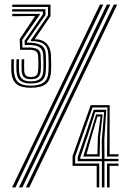

<svg xmlns="http://www.w3.org/2000/svg" viewBox="-20 -820 561 840"><path d="M114.5 -436Q72.2 -436 52.4 -452.4Q32.5 -468.8 29.8 -506Q29.2 -516 29.1 -530Q29 -544 29.8 -560.8H41Q40.2 -545.5 40.2 -531.4Q40.2 -517.2 41 -506.8Q43.5 -474 60.8 -459.6Q78 -445.2 114.5 -445.2Q151.2 -445.2 170.5 -458.8Q189.8 -472.2 192 -507.2Q192.8 -520.5 192.8 -537.9Q192.8 -555.2 191.8 -577.2Q190.5 -612.2 172.9 -626.1Q155.2 -640 120.5 -640H115.2L115 -644.8L190 -753L190.2 -789.8H33.5V-800H201V-749.8L131.8 -648.2Q156 -648.2 171.4 -639Q186.8 -629.8 194.5 -613.9Q202.2 -598 203 -577.5Q204.2 -553.2 204.1 -537.4Q204 -521.5 203.2 -507.5Q201.2 -469.2 180.6 -452.6Q160 -436 114.5 -436ZM114.5 -473.5Q95.8 -473.5 86.2 -481.4Q76.8 -489.2 75 -507.2Q74 -520.2 74.2 -534.2Q74.5 -548.2 74.8 -560.8H86Q85.5 -545.2 85.5 -531.5Q85.5 -517.8 86 -508.5Q87.2 -494.8 94.1 -488.9Q101 -483 114.5 -483Q129.8 -483 137.4 -488.9Q145 -494.8 146.5 -508Q147.5 -516.2 147.8 -527.1Q148 -538 147.8 -550.8Q147.5 -563.5 146.5 -577Q145.2 -591.5 135.1 -597Q125 -602.5 105 -602.2H68L66.2 -648.8L133.8 -750.2L33.5 -749V-759.2H156.5L77 -645.2L78.2 -611.8L105.2 -612.2Q130.5 -612.5 143.5 -605Q156.5 -597.5 157.8 -579.8Q159 -557.2 159.1 -538.9Q159.2 -520.5 158 -508.2Q156 -489 145.6 -481.2Q135.2 -473.5 114.5 -473.5ZM114.5 -454.8Q83.8 -454.8 68.9 -466.9Q54 -479 52.2 -507.2Q51.8 -515.8 51.6 -530.8Q51.5 -545.8 52.2 -560.8H63.5Q62.8 -545.2 62.9 -531.2Q63 -517.2 63.5 -507.5Q65.2 -484.8 77.2 -474.4Q89.2 -464 114.5 -464Q141.2 -464 154.2 -474.1Q167.2 -484.2 169.2 -508.2Q170.2 -519.5 170.2 -539.6Q170.2 -559.8 169.2 -579Q168 -604.5 151.5 -614.1Q135 -623.8 105.2 -623L88.2 -622.8L87.5 -641.2L167.8 -757.8V-769.5H33.5V-779.8H178.8L179 -754.5L97.8 -638.2L98 -633.5H105.2Q138.5 -633.5 158.9 -622.8Q179.2 -612 180.5 -579Q181.5 -558 181.5 -539.4Q181.5 -520.8 180.5 -507.5Q178.5 -479.5 163.2 -467.1Q148 -454.8 114.5 -454.8ZM62.8 0 447.5 -800H462.5L78 0ZM32.8 0 417.2 -800H432.2L47.5 0ZM93 0 477.8 -800H492.8L108 0ZM403 0V-94.2H297.5V-136.8L376.8 -360H459.8L459.5 -145.2H498.5V-135.2H448.2L450.2 -349.8H384.8L308.8 -134.8V-104.5H414.2V0ZM448.2 0V-104.5H498.5V-94.2H459.5V0ZM425.5 0 425.8 -114.8H320V-132.5L362.5 -256.8L390 -340L445 -339.8L436.5 -212L437 -125H498.5V-114.8H437V0ZM331.2 -125H425.8L425.2 -205.8L435.5 -329.5H396.5L371.5 -249.5L331.2 -130.8ZM344.2 -135.2 378 -245.2 400.5 -319.5H429L417.5 -218L416.2 -135.2ZM358.5 -145H406.2L408.2 -221L419.8 -309.8H406.2L383.2 -232Z"/></svg>

Font: Big Shoulders Inline Display Thin Medium
Style: Regular
Weight: 500
Version: Version 2.002